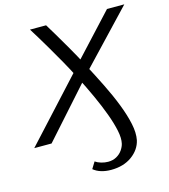

<svg xmlns="http://www.w3.org/2000/svg" viewBox="-169 -759 963 1093"><g transform="rotate(-15 312.5 -212.5)"><path d="M350 233Q319 233 292.5 225Q266 217 247 201L271 162Q285 172 305.5 178Q326 184 346 184Q374 184 395.5 172Q417 160 430 141Q443 122 447 104Q454 74 444.5 28Q435 -18 414 -75Q393 -132 364 -195.5Q335 -259 302 -323Q274 -379 244.5 -431Q215 -483 189 -527.5Q163 -572 142.5 -605.5Q122 -639 110 -658H205Q220 -634 244.5 -592.5Q269 -551 300 -497.5Q331 -444 364 -381Q401 -311 435.5 -241.5Q470 -172 495 -107.5Q520 -43 531.5 11.5Q543 66 535 107Q523 161 473.5 197Q424 233 350 233ZM-41 0 297 -368 328 -403 564 -658H666L364 -339L335 -307L61 0Z"/></g></svg>

Font: Ysabeau Infant Medium
Style: Italic
Weight: 500
Italic angle: -12°
Designer: Christian Thalmann (Catharsis Fonts)
Version: Version 2.001;gftools[0.9.30]; featfreeze: ss01,ss02,lnum